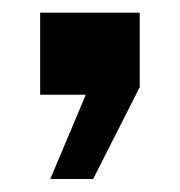

<svg xmlns="http://www.w3.org/2000/svg" viewBox="-20 -146 277 296"><path d="M57.5 130 112.3 0H41.9V-126.5H195.4V-11.7L123.6 130Z"/></svg>

Font: Big Shoulders Stencil Display SC Thin
Style: Regular
Weight: 100
Designer: Patric King
Foundry: XO Type Co
Version: Version 2.001